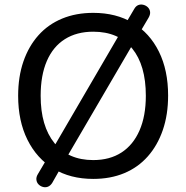

<svg xmlns="http://www.w3.org/2000/svg" viewBox="-20 -770 811 836"><path d="M386 9Q286 9 213 -35.5Q140 -80 99.5 -161.5Q59 -243 59 -353Q59 -436 82 -502.5Q105 -569 147.5 -616.5Q190 -664 250.5 -689Q311 -714 386 -714Q486 -714 559 -670Q632 -626 672 -545Q712 -464 712 -354Q712 -271 689 -204Q666 -137 623.5 -89Q581 -41 521 -16Q461 9 386 9ZM386 -73Q458 -73 509 -106Q560 -139 587.5 -202Q615 -265 615 -353Q615 -486 555.5 -559Q496 -632 386 -632Q314 -632 262.5 -599.5Q211 -567 184 -504.5Q157 -442 157 -353Q157 -221 217 -147Q277 -73 386 -73ZM207 27Q199 39 188.5 43Q178 47 167 44Q156 41 148 33Q140 25 138.5 13Q137 1 145 -12L187 -83L213 -128L501 -622L522 -659L565 -732Q572 -744 582.5 -748Q593 -752 604.5 -749Q616 -746 624 -738Q632 -730 633.5 -718.5Q635 -707 627 -693L585 -622L558 -577L270 -84L249 -47Z"/></svg>

Font: Nunito Medium
Style: Regular
Weight: 500
Designer: Vernon Adams
Foundry: Vernon Adams
Version: Version 3.601